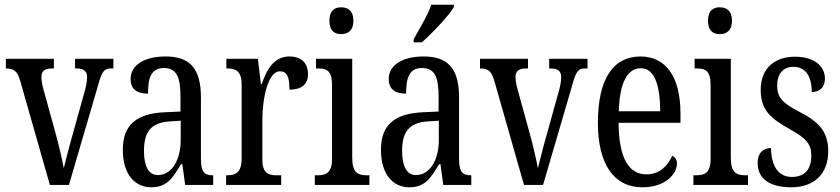

<svg xmlns="http://www.w3.org/2000/svg" viewBox="-20 -786 3571 816"><path d="M66 -442 192 0H273L395 -417C412 -479 420 -495 451 -495H462V-536H299V-495H307C335 -495 350 -483 350 -460C350 -438 346 -418 336 -384L287 -208C270 -149 258 -97 251 -71C245 -105 230 -170 216 -220L165 -405C160 -423 156 -441 156 -459C156 -481 168 -495 198 -495H209V-536H5V-495C38 -495 54 -485 66 -442Z M623 10C690 10 715 -31 749 -88H755L767 0H886V-41H883C847 -41 834 -57 834 -113V-372C834 -499 783 -546 684 -546C594 -546 535 -510 535 -450C535 -409 560 -388 609 -388C609 -453 621 -497 677 -497C736 -497 747 -448 747 -373V-312L682 -309C561 -304 502 -256 502 -150C502 -41 556 10 623 10ZM651 -42C610 -42 592 -82 592 -144C592 -223 619 -265 702 -270L748 -273V-191C748 -106 710 -42 651 -42Z M941 0H1175V-41H1156C1122 -41 1095 -49 1095 -108V-276C1095 -370 1120 -483 1169 -483C1200 -483 1210 -460 1210 -405C1265 -405 1289 -431 1289 -471C1289 -516 1263 -546 1210 -546C1145 -546 1114 -492 1092 -428H1089L1076 -536H942V-495H945C980 -495 1007 -486 1007 -427V-113C1007 -50 979 -41 944 -41H941Z M1430 -641C1459 -641 1482 -656 1482 -698C1482 -740 1459 -755 1430 -755C1401 -755 1380 -740 1380 -698C1380 -656 1401 -641 1430 -641ZM1318 0H1550V-41H1540C1501 -41 1477 -52 1477 -115V-536H1323V-495H1333C1370 -495 1391 -484 1391 -425V-110C1391 -51 1366 -41 1328 -41H1318Z M1738 -619V-606H1773C1821 -649 1889 -721 1909 -756V-766H1813C1798 -721 1766 -670 1738 -619ZM1720 10C1787 10 1812 -31 1846 -88H1852L1864 0H1983V-41H1980C1944 -41 1931 -57 1931 -113V-372C1931 -499 1880 -546 1781 -546C1691 -546 1632 -510 1632 -450C1632 -409 1657 -388 1706 -388C1706 -453 1718 -497 1774 -497C1833 -497 1844 -448 1844 -373V-312L1779 -309C1658 -304 1599 -256 1599 -150C1599 -41 1653 10 1720 10ZM1748 -42C1707 -42 1689 -82 1689 -144C1689 -223 1716 -265 1799 -270L1845 -273V-191C1845 -106 1807 -42 1748 -42Z M2081 -442 2207 0H2288L2410 -417C2427 -479 2435 -495 2466 -495H2477V-536H2314V-495H2322C2350 -495 2365 -483 2365 -460C2365 -438 2361 -418 2351 -384L2302 -208C2285 -149 2273 -97 2266 -71C2260 -105 2245 -170 2231 -220L2180 -405C2175 -423 2171 -441 2171 -459C2171 -481 2183 -495 2213 -495H2224V-536H2020V-495C2053 -495 2069 -485 2081 -442Z M2710 10C2812 10 2857 -50 2857 -91C2857 -109 2848 -119 2837 -124C2818 -81 2783 -45 2728 -45C2652 -45 2610 -114 2609 -264H2872V-304C2872 -462 2808 -546 2702 -546C2587 -546 2521 -452 2521 -264C2521 -90 2588 10 2710 10ZM2786 -313H2610C2613 -430 2644 -496 2704 -496C2763 -496 2785 -422 2786 -313Z M3039 -641C3068 -641 3091 -656 3091 -698C3091 -740 3068 -755 3039 -755C3010 -755 2989 -740 2989 -698C2989 -656 3010 -641 3039 -641ZM2927 0H3159V-41H3149C3110 -41 3086 -52 3086 -115V-536H2932V-495H2942C2979 -495 3000 -484 3000 -425V-110C3000 -51 2975 -41 2937 -41H2927Z M3343 10C3442 10 3500 -49 3500 -143C3500 -227 3460 -268 3379 -310C3309 -347 3283 -368 3283 -423C3283 -470 3307 -502 3352 -502C3401 -502 3430 -465 3430 -395C3466 -395 3486 -417 3486 -452C3486 -502 3444 -545 3359 -545C3272 -545 3213 -495 3213 -405C3213 -321 3250 -285 3340 -235C3406 -198 3428 -174 3428 -125C3428 -67 3401 -34 3345 -34C3285 -34 3257 -86 3257 -157C3228 -157 3200 -140 3200 -94C3200 -24 3254 10 3343 10Z"/></svg>

Font: Noto Serif Tamil ExtraCondensed
Style: Italic
Weight: 400
Width: 2
Italic angle: -12°
Designer: Indian Type Foundry, Tom Grace, and the Monotype Design Team
Foundry: Monotype Imaging Inc.
Version: Version 2.003